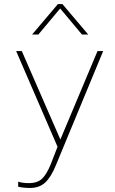

<svg xmlns="http://www.w3.org/2000/svg" viewBox="-20 -733 571 951"><path d="M267 -713H289L417 -562H386L278 -691L170 -562H139ZM70 192V167Q92 174 123 174Q166 174 189 151.5Q212 129 232 79L265 -6L60 -480H88L279 -42L463 -480H491L257 85Q233 144 204 171Q175 198 129 198Q97 198 70 192Z"/></svg>

Font: Prompt Thin
Style: Regular
Weight: 250
Designer: Katatrad Team
Foundry: CadsonDemak
Version: Version 1.001